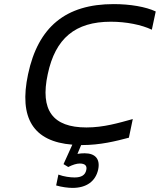

<svg xmlns="http://www.w3.org/2000/svg" viewBox="-20 -699 780 937"><path d="M721 -554 740 -643C692 -666 614 -679 535 -679C301 -679 166 -568 117 -337C71 -122 143 -8 333 7L290 102L313 116C335 105 354 99 369 99C395 99 406 110 401 131C396 155 378 167 344 167C323 167 291 163 265 153L254 206C281 214 313 218 334 218C402 218 446 186 459 129C470 77 445 49 393 49C382 49 369 50 358 52L376 9H379C470 9 544 -10 609 -27L628 -118C559 -99 486 -77 402 -77C237 -77 175 -161 213 -337C250 -512 347 -593 521 -593C596 -593 671 -578 721 -554Z"/></svg>

Font: LT Wave Text Italic
Style: Regular
Weight: 400
Designer: Daniel Lyons
Version: Version 2.5 (Glyphs App)